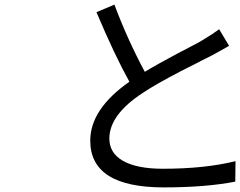

<svg xmlns="http://www.w3.org/2000/svg" viewBox="-20 -793 1043 834"><path d="M932 -666 975 -594Q948 -578 900 -552Q889 -547 872 -538L856 -530L839 -521Q806 -505 762 -482Q653 -425 601 -390Q455 -295 455 -191Q455 -129 513 -95Q574 -60 687 -60Q870 -60 1003 -93L1002 -4Q873 21 691 21Q372 21 372 -182Q372 -319 542 -438Q478 -553 399 -740L477 -773Q532 -625 609 -481Q656 -510 750 -560L767 -569L783 -577Q812 -592 813 -593Q850 -612 862 -620Q910 -649 932 -666Z"/></svg>

Font: Source Han Sans Regular
Style: Regular
Weight: 400
Designer: Ryoko NISHIZUKA  (kana & ideographs); Paul D. Hunt (Latin, Greek & Cyrillic); Wenlong ZHANG  (bopomofo); Sandoll Communi
Foundry: Adobe Systems Incorporated
Version: Version 1.00 January 18, 2024, initial release